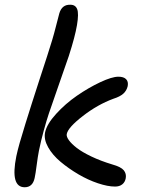

<svg xmlns="http://www.w3.org/2000/svg" viewBox="-20 -791 622 809"><path d="M84 -2Q22.5 -2 48.8 -132.8Q53.7 -156.2 63 -189.2Q72.3 -222.2 87.2 -269.8Q102.1 -317.4 113.5 -353.5Q125 -389.6 146.2 -455.1Q167.5 -520.5 178.2 -553.2Q202.6 -627.4 214.6 -675.8Q226.6 -724.1 230 -734.9Q241.2 -772.5 276.9 -771Q297.9 -771 305.2 -752.4Q312.5 -733.9 304.4 -685.5Q296.4 -637.2 270 -555.2Q250.5 -498.5 222.9 -419.7Q195.3 -340.8 185.8 -312.5Q176.3 -284.2 164.6 -241.7Q152.8 -199.2 144 -155.8Q139.2 -131.3 134.5 -95Q129.9 -58.6 126 -41Q117.7 -2 84 -2ZM464.8 -4.9Q434.1 -4.9 392.6 -18.8Q351.1 -32.7 310.3 -56.6Q269.5 -80.6 235.4 -109.1Q201.2 -137.7 182.6 -170.9Q164.1 -204.1 169.9 -232.9Q177.2 -268.1 216.3 -311Q255.4 -354 304.2 -387.7Q353 -421.4 402.3 -444.6Q451.7 -467.8 479 -467.8Q501 -467.8 511.2 -457.5Q521.5 -447.3 518.1 -428.2Q513.7 -409.2 499.8 -396.5Q485.8 -383.8 458 -375Q391.6 -350.6 329.1 -302.2Q266.6 -253.9 261.2 -226.1Q259.3 -215.3 270.3 -200.2Q281.2 -185.1 303.5 -167.7Q325.7 -150.4 365 -131.6Q404.3 -112.8 453.1 -98.1Q489.7 -87.9 501.5 -73.5Q513.2 -59.1 509.8 -40Q506.8 -23.4 495.1 -14.2Q483.4 -4.9 464.8 -4.9Z"/></svg>

Font: Shantell Sans Irregular Bouncy
Style: Italic
Weight: 400
Italic angle: -11.31°
Designer: Stephen Nixon, Anya Danilova, Shantell Martin
Foundry: Arrow Type
Version: Version 1.006;[9816181b4]